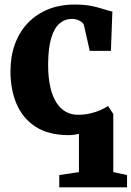

<svg xmlns="http://www.w3.org/2000/svg" viewBox="-20 -583 578 844"><path d="M240.5 240.5V186.5L327 173.5V5.5Q316 8 304.8 9.5Q293.5 11 282 11Q193.5 11 137 -25.5Q80.5 -62 53.2 -125.2Q26 -188.5 26 -269.5Q26 -335.5 45.8 -389.5Q65.5 -443.5 102.8 -482.2Q140 -521 191.8 -542Q243.5 -563 308 -563Q352 -563 383.2 -556.5Q414.5 -550 436.5 -542.5Q458.5 -535 474 -532.5L467.5 -359.5H374.5L349.5 -470Q347.5 -479.5 338.8 -486.2Q330 -493 318.8 -496.5Q307.5 -500 297 -500Q266 -500 242.5 -480.5Q219 -461 205.5 -417Q192 -373 191.5 -299Q191.5 -243.5 200.8 -202Q210 -160.5 227.2 -133.2Q244.5 -106 268.5 -92.2Q292.5 -78.5 322 -78.5Q350.5 -78.5 375 -84Q399.5 -89.5 419.8 -98.2Q440 -107 455 -117L478 -82V173.5L538.5 186.5V240.5Z"/></svg>

Font: Merriweather 36pt ExtraBold
Style: Regular
Weight: 800
Designer: Eben Sorkin
Foundry: Eben Sorkin
Version: Version 2.100